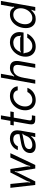

<svg xmlns="http://www.w3.org/2000/svg" viewBox="1706 -2510 813 4266"><g transform="rotate(-90 2113.0 -376.5)"><path d="M137 0 73 -553H159L195 -198Q197 -180 197 -172Q197 -159 191 -113H204Q212 -146 216.5 -161.5Q221 -177 232 -198L414 -553H491L547 -198Q550 -180 550 -166Q550 -148 545 -113H558Q559 -118 565.5 -144Q572 -170 584 -198L747 -553H843L581 0H502L440 -375Q437 -395 437 -408Q437 -416 441 -454H429Q422 -423 417.5 -409.5Q413 -396 402 -375L216 0Z M846 -115Q846 -159 866 -197Q886 -235 923 -261Q973 -296 1059 -313L1263 -351Q1267 -368 1267 -388Q1267 -425 1247 -450Q1215 -488 1151 -488Q1100 -488 1057.5 -460.5Q1015 -433 997 -387H912Q941 -470 1012 -516.5Q1083 -563 1166 -563Q1215 -563 1254 -548.5Q1293 -534 1317 -506Q1351 -467 1351 -398Q1351 -366 1344 -326L1286 0H1201L1206 -26Q1210 -48 1226 -83L1213 -89Q1179 -46 1138 -22Q1084 10 1001 10Q928 10 887 -23Q846 -56 846 -115ZM1116 -84Q1153 -101 1175.5 -122.5Q1198 -144 1212 -170Q1226 -196 1245 -241Q1251 -256 1257 -263Q1263 -270 1273 -271V-287L1139 -260L1066 -246Q1001 -234 968 -207Q934 -179 934 -134Q934 -102 958 -83.5Q982 -65 1025 -65Q1073 -65 1116 -84Z M1594 0Q1539 0 1511 -20Q1483 -40 1483 -91Q1483 -109 1488 -139L1548 -478H1459L1472 -553H1561L1598 -763H1683L1646 -553H1770L1757 -478H1633L1576 -156Q1571 -133 1571 -118Q1571 -96 1583.5 -85.5Q1596 -75 1627 -75H1684L1671 0Z M1796 -222Q1796 -313 1838 -391.5Q1880 -470 1953 -516.5Q2026 -563 2114 -563Q2206 -563 2263.5 -516Q2321 -469 2328 -390H2239Q2232 -436 2197.5 -462Q2163 -488 2111 -488Q2048 -488 1995 -451Q1942 -414 1911.5 -353Q1881 -292 1881 -225Q1881 -152 1920.5 -108.5Q1960 -65 2026 -65Q2084 -65 2131 -95Q2178 -125 2202 -175H2296Q2263 -88 2189.5 -39Q2116 10 2023 10Q1954 10 1903 -19Q1852 -48 1824 -100.5Q1796 -153 1796 -222Z M2387 0 2522 -763H2607L2563 -517Q2559 -491 2544 -475L2556 -466Q2603 -518 2644.5 -540.5Q2686 -563 2736 -563Q2852 -563 2883 -476Q2892 -449 2892 -412Q2892 -375 2884 -333L2825 0H2740L2799 -333Q2805 -366 2805 -392Q2805 -434 2789 -457Q2767 -488 2709 -488Q2645 -488 2601 -447Q2569 -419 2549 -370Q2529 -321 2514 -236L2472 0Z M2987 -215Q2987 -306 3030 -386Q3073 -466 3147 -514.5Q3221 -563 3310 -563Q3373 -563 3423.5 -538Q3474 -513 3504 -465Q3534 -417 3534 -349Q3534 -322 3528 -290L3523 -260H3128Q3121 -260 3100.5 -260Q3080 -260 3063 -262L3058 -246Q3067 -244 3069 -239.5Q3071 -235 3072 -225Q3073 -215 3074 -205Q3084 -141 3123.5 -103Q3163 -65 3223 -65Q3283 -65 3331.5 -97Q3380 -129 3408 -178H3499Q3456 -94 3382 -42Q3308 10 3210 10Q3142 10 3091.5 -18.5Q3041 -47 3014 -98Q2987 -149 2987 -215ZM3090 -316Q3102 -326 3114.5 -330.5Q3127 -335 3144 -335H3392Q3411 -335 3423 -330.5Q3435 -326 3446 -316L3459 -328Q3451 -336 3449 -340.5Q3447 -345 3447 -352V-363Q3447 -379 3443 -389Q3430 -436 3391 -462Q3352 -488 3298 -488Q3243 -488 3197 -462.5Q3151 -437 3120 -389Q3111 -375 3107.5 -366Q3104 -357 3103 -355Q3100 -346 3096.5 -341Q3093 -336 3081 -328Z M3622 -207Q3622 -300 3660.5 -382Q3699 -464 3768.5 -513.5Q3838 -563 3925 -563Q3986 -563 4021.5 -541Q4057 -519 4086 -466L4102 -475Q4095 -486 4095 -501Q4095 -505 4097 -517L4141 -763H4226L4091 0H4006L4013 -36Q4017 -55 4020 -61.5Q4023 -68 4032 -78L4020 -87Q3972 -35 3928 -12.5Q3884 10 3823 10Q3729 10 3675.5 -49Q3622 -108 3622 -207ZM4063 -326Q4063 -399 4024 -443.5Q3985 -488 3919 -488Q3858 -488 3810 -450Q3762 -412 3735 -351Q3708 -290 3708 -224Q3708 -152 3744 -108.5Q3780 -65 3845 -65Q3907 -65 3956.5 -103Q4006 -141 4034.5 -201.5Q4063 -262 4063 -326Z"/></g></svg>

Font: Open Sauce Sans
Style: Italic
Weight: 400
Italic angle: -10°
Designer: Alfredo Marco Pradil
Foundry: Creative Sauce Fz LLC
Version: Version 1.477